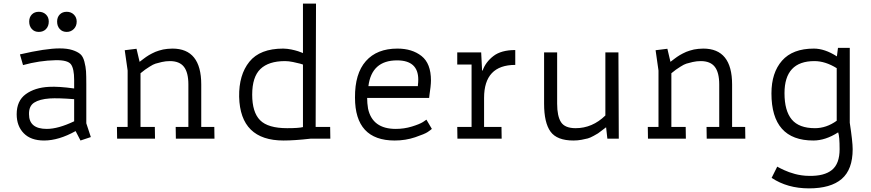

<svg xmlns="http://www.w3.org/2000/svg" viewBox="-20 -765 4805 1059"><path d="M107 -406 90 -465Q232 -498 309 -498Q351 -498 379 -489Q407 -480 422.5 -467Q438 -454 445.5 -425Q453 -396 454.5 -371.5Q456 -347 456 -300V-85L481 -9L424 10L397 -42Q304 10 223 10Q150 10 111 -30Q72 -70 72 -135Q72 -209 122 -245.5Q172 -282 250 -286Q304 -289 389 -277V-324Q389 -386 371.5 -410Q354 -434 287 -433Q197 -431 107 -406ZM238 -54Q301 -54 389 -96V-218Q300 -225 254 -222Q198 -218 168.5 -199Q139 -180 140 -135Q140 -54 238 -54ZM249 -646Q249 -621 234 -605Q219 -589 194 -589Q170 -589 155.5 -605Q141 -621 141 -646Q141 -670 155.5 -685Q170 -700 194 -700Q218 -700 233.5 -685Q249 -670 249 -646ZM403 -646Q403 -621 387 -605Q371 -589 348 -589Q324 -589 309.5 -605Q295 -621 295 -646Q295 -670 309.5 -685Q324 -700 348 -700Q372 -700 387.5 -684.5Q403 -669 403 -646Z M1090 -299V-65H1162L1163 0H950L949 -65H1019V-299Q1019 -365 994.5 -396.5Q970 -428 917 -428Q894 -428 872.5 -423Q851 -418 838 -414Q825 -410 805.5 -397.5Q786 -385 780.5 -381Q775 -377 755 -361V-65H834L835 0H626L625 -65H684V-376L668 -488L733 -496L750 -424Q751 -425 760.5 -432Q770 -439 773 -441.5Q776 -444 786 -451Q796 -458 801.5 -461Q807 -464 818 -470Q829 -476 837 -479Q845 -482 857 -486Q869 -490 879.5 -492Q890 -494 903.5 -495.5Q917 -497 931 -497Q1090 -497 1090 -299Z M1651 -745H1723L1721 -65H1801L1802 0H1692Q1604 10 1544 10Q1305 10 1299 -231Q1297 -352 1355.5 -424.5Q1414 -497 1542 -497Q1553 -497 1565 -495.5Q1577 -494 1587 -492Q1597 -490 1606.5 -487.5Q1616 -485 1624 -482.5Q1632 -480 1637.5 -477.5Q1643 -475 1647 -474L1651 -472ZM1564 -58Q1627 -58 1651 -64V-409L1635 -414Q1620 -418 1596 -423Q1572 -428 1552 -428Q1462 -428 1416.5 -384.5Q1371 -341 1371 -243Q1371 -146 1414.5 -102Q1458 -58 1564 -58Z M2357 -321Q2357 -307 2354.5 -284Q2352 -261 2349 -243L2347 -225H2005Q2005 -196 2010 -166Q2034 -54 2163 -54Q2209 -54 2251.5 -67Q2294 -80 2313 -92L2332 -105L2362 -54Q2354 -47 2338.5 -36.5Q2323 -26 2270 -8Q2217 10 2157 10Q1938 10 1938 -227Q1937 -359 1998 -428Q2059 -497 2172 -497Q2253 -497 2305 -456Q2357 -415 2357 -321ZM2170 -432Q2030 -432 2012 -290H2285V-296Q2286 -302 2286.5 -310.5Q2287 -319 2287 -326Q2287 -432 2170 -432Z M2822 -489V-407Q2650 -407 2650 -225V-65H2746L2747 0H2503L2502 -65H2581V-409H2502V-476H2634L2639 -376H2642Q2658 -422 2701 -455.5Q2744 -489 2822 -489Z M3393 0H3330L3323 -63Q3321 -62 3302.5 -47.5Q3284 -33 3278.5 -29.5Q3273 -26 3254 -15.5Q3235 -5 3222 -1.5Q3209 2 3187.5 6Q3166 10 3143 10Q3052 10 3016.5 -39Q2981 -88 2981 -193V-476H3053V-193Q3053 -124 3074.5 -91Q3096 -58 3155 -58Q3247 -58 3319 -128V-476H3391Z M4018 -299V-65H4090L4091 0H3878L3877 -65H3947V-299Q3947 -365 3922.5 -396.5Q3898 -428 3845 -428Q3822 -428 3800.5 -423Q3779 -418 3766 -414Q3753 -410 3733.5 -397.5Q3714 -385 3708.5 -381Q3703 -377 3683 -361V-65H3762L3763 0H3554L3553 -65H3612V-376L3596 -488L3661 -496L3678 -424Q3679 -425 3688.5 -432Q3698 -439 3701 -441.5Q3704 -444 3714 -451Q3724 -458 3729.5 -461Q3735 -464 3746 -470Q3757 -476 3765 -479Q3773 -482 3785 -486Q3797 -490 3807.5 -492Q3818 -494 3831.5 -495.5Q3845 -497 3859 -497Q4018 -497 4018 -299Z M4667 -438V-88Q4683 17 4683 58Q4683 170 4622.5 222Q4562 274 4442 274Q4323 274 4236 216L4267 154L4272 157Q4277 160 4285.5 164Q4294 168 4305.5 173.5Q4317 179 4332.5 184.5Q4348 190 4364.5 194.5Q4381 199 4401.5 202Q4422 205 4442 205Q4526 207 4568.5 172.5Q4611 138 4611 58Q4611 -13 4603 -35Q4533 10 4466 10Q4235 10 4235 -250Q4235 -364 4293.5 -430.5Q4352 -497 4469 -497Q4529 -497 4596 -454L4602 -501H4667ZM4475 -58Q4538 -58 4595 -99V-389Q4532 -428 4472 -428Q4307 -428 4307 -251Q4307 -154 4347 -106Q4387 -58 4475 -58Z"/></svg>

Font: Biancoenero Regular
Style: Regular
Weight: 400
Designer: Riccardo Lorusso, Umberto Mischi
Foundry: Biancoenero Edizioni
Version: Version 0.000